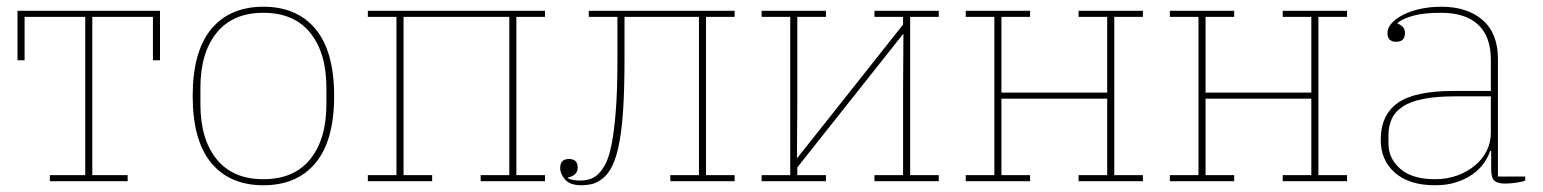

<svg xmlns="http://www.w3.org/2000/svg" viewBox="-20 -538 4582 570"><path d="M128 -18H233V-488H53V-359H32V-506H455V-359H434V-488H254V-18H359V0H128Z M762 -6Q853 -6 901 -65.5Q949 -125 949 -228V-278Q949 -381 901 -440.5Q853 -500 762 -500Q671 -500 623 -440.5Q575 -381 575 -278V-228Q575 -125 623 -65.5Q671 -6 762 -6ZM762 12Q662 12 607 -54.5Q552 -121 552 -253Q552 -385 607 -451.5Q662 -518 762 -518Q862 -518 917 -451.5Q972 -385 972 -253Q972 -121 917 -54.5Q862 12 762 12Z M1072 -18H1157V-488H1072V-506H1598V-488H1513V-18H1598V0H1407V-18H1492V-488H1178V-18H1263V0H1072Z M1707 12Q1672 12 1657.5 -5Q1643 -22 1643 -39Q1643 -66 1669 -66Q1695 -66 1695 -41Q1695 -17 1666 -11V-9Q1673 -5 1683 -3.5Q1693 -2 1703 -2Q1715 -2 1727 -5Q1739 -8 1750 -16Q1763 -26 1775 -46.5Q1787 -67 1795 -106Q1803 -145 1808 -206.5Q1813 -268 1813 -361V-488H1728V-506H2161V-488H2076V-18H2161V0H1970V-18H2055V-488H1834V-361Q1834 -269 1829.5 -205Q1825 -141 1815.5 -99.5Q1806 -58 1792 -35Q1778 -12 1759 -1Q1746 7 1732 9.5Q1718 12 1707 12Z M2241 -18H2326V-488H2241V-506H2432V-488H2347V-235L2346 -69H2347L2661 -465V-488H2576V-506H2767V-488H2682V-18H2767V0H2576V-18H2661V-271L2662 -437H2661L2347 -41V-18H2432V0H2241Z M2847 -18H2932V-488H2847V-506H3038V-488H2953V-263H3267V-488H3182V-506H3373V-488H3288V-18H3373V0H3182V-18H3267V-245H2953V-18H3038V0H2847Z M3453 -18H3538V-488H3453V-506H3644V-488H3559V-263H3873V-488H3788V-506H3979V-488H3894V-18H3979V0H3788V-18H3873V-245H3559V-18H3644V0H3453Z M4240 12Q4164 12 4121.5 -25Q4079 -62 4079 -123Q4079 -196 4129 -232Q4179 -268 4295 -268H4406V-360Q4406 -430 4368 -465Q4330 -500 4259 -500Q4207 -500 4176 -491.5Q4145 -483 4129 -470V-468Q4151 -460 4151 -440Q4151 -414 4125 -414Q4099 -414 4099 -440Q4099 -455 4111.5 -469Q4124 -483 4145.5 -494Q4167 -505 4196 -511.5Q4225 -518 4259 -518Q4336 -518 4381.5 -478.5Q4427 -439 4427 -363V-14H4508V-2Q4499 2 4480.5 4.5Q4462 7 4449 7Q4426 7 4416.5 -1.5Q4407 -10 4407 -35V-90H4404Q4398 -72 4385.5 -54Q4373 -36 4353 -21.5Q4333 -7 4305 2.5Q4277 12 4240 12ZM4240 -6Q4276 -6 4306 -17Q4336 -28 4358.5 -46.5Q4381 -65 4393.5 -90Q4406 -115 4406 -144V-252H4301Q4245 -252 4206.5 -244.5Q4168 -237 4145 -222Q4122 -207 4112 -185.5Q4102 -164 4102 -136V-112Q4102 -67 4137.5 -36.5Q4173 -6 4240 -6Z"/></svg>

Font: IBM Plex Serif Thin
Style: Regular
Weight: 100
Designer: Mike Abbink, Paul van der Laan, Pieter van Rosmalen
Foundry: Bold Monday
Version: Version 3.001